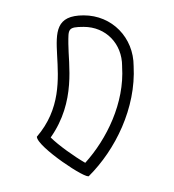

<svg xmlns="http://www.w3.org/2000/svg" viewBox="-20 -149 227 250"><path d="M28 29C28 42 94 86 96 80C130 46 157 -8 154 -63C154 -100 126 -129 89 -129C16 -129 90 -43 28 29ZM46 30C79 -17 69 -65 69 -92C69 -111 68 -114 89 -114C118 -114 139 -92 139 -63V-62C142 -15 119 32 91 63C77 55 56 40 46 30Z"/></svg>

Font: Ampere
Style: OuLn
Weight: 400
Version: Version 1